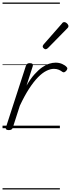

<svg xmlns="http://www.w3.org/2000/svg" viewBox="-20 -1015 562 1520"><path d="M49 15Q37 15 30 10Q23 5 27 -7L185 -494Q190 -506 196.5 -510.5Q203 -515 216 -515Q232 -515 237.5 -508.5Q243 -502 239 -490L190 -337Q221 -391 252.5 -426Q284 -461 313 -481.5Q342 -502 369 -510.5Q396 -519 420 -519Q449 -519 472.5 -508.5Q496 -498 508 -484Q514 -478 513 -471Q512 -464 504 -454Q495 -445 488 -443Q481 -441 474 -446Q463 -455 446 -462.5Q429 -470 407 -470Q379 -470 347 -454Q315 -438 281 -403.5Q247 -369 210.5 -313Q174 -257 137 -178L81 -4Q78 6 70.5 10.5Q63 15 49 15ZM340 -625Q335 -625 326.5 -632Q318 -639 318 -646Q318 -650 319.5 -654Q321 -658 325 -663L469 -827Q474 -835 479 -837.5Q484 -840 489 -840Q496 -840 503.5 -835Q511 -830 516.5 -822.5Q522 -815 522 -808Q522 -803 520 -799.5Q518 -796 514 -792L359 -634Q349 -625 340 -625ZM0 475H454V485H0ZM0 -20H454V0H0ZM0 -505H454V-500H0ZM0 -995H454V-985H0Z"/></svg>

Font: Playwrite CZ Guides
Style: Regular
Weight: 400
Designer: Veronika Burian, José Scaglione
Foundry: TypeTogether
Version: Version 1.003